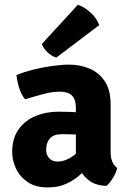

<svg xmlns="http://www.w3.org/2000/svg" viewBox="-20 -786 552 820"><path d="M32 -136.5Q32 -196 59.8 -234.2Q87.5 -272.5 132.5 -290.8Q177.5 -309 229 -309Q252.5 -309 287 -307.8Q321.5 -306.5 349 -301V-206Q326.5 -211 296 -212Q265.5 -213 244 -213Q209 -213 193 -194.5Q177 -176 177 -146.5Q177 -125 190 -110.5Q203 -96 226 -96Q257 -96 289.5 -118Q322 -140 344 -179.5L365 -83Q345.5 -60 320.2 -37.8Q295 -15.5 261.5 -0.5Q228 14.5 183.5 14.5Q132 14.5 98.5 -8.2Q65 -31 48.5 -65.8Q32 -100.5 32 -136.5ZM480.5 -68.5Q476 -48.5 462.2 -25.8Q448.5 -3 434 8Q391.5 6.5 364.2 -12.5Q337 -31.5 322.5 -58.8Q308 -86 304 -112.5V-327.5Q304 -361.5 287.2 -378Q270.5 -394.5 236 -394.5Q203 -394.5 164.8 -384.2Q126.5 -374 87.5 -362Q71.5 -380 62.2 -409Q53 -438 50.5 -465.5Q83.5 -479 123.8 -489Q164 -499 204 -504.5Q244 -510 276.5 -510Q321 -510 361.2 -493.5Q401.5 -477 427 -439.8Q452.5 -402.5 452.5 -340V-136.5Q452.5 -113.5 459 -96.8Q465.5 -80 480.5 -68.5ZM312.5 -765.5Q339.5 -757 367 -732Q394.5 -707 403.5 -678.5L220.5 -540Q202 -545.5 184.2 -561.5Q166.5 -577.5 158.5 -598Z"/></svg>

Font: Signika Negative Light
Style: Bold
Weight: 700
Version: Version 2.001